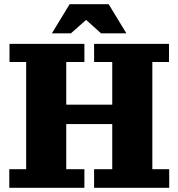

<svg xmlns="http://www.w3.org/2000/svg" viewBox="-20 -890 845 910"><path d="M24 0V-88H104V-596H25V-682H380V-596H294V-88H380V0ZM426 0V-88H512V-596H426V-682H781V-596H702V-88H782V0ZM294 -302V-394H512V-302ZM226 -732 310 -870H495L579 -732H459L350 -830H427L316 -732Z"/></svg>

Font: Montagu Slab
Style: Bold
Weight: 700
Designer: Florian Karsten
Foundry: Florian Karsten
Version: Version 1.000